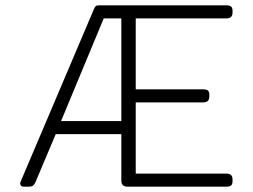

<svg xmlns="http://www.w3.org/2000/svg" viewBox="-20 -700 947 720"><path d="M57 -18 331 -663Q335 -673 338.5 -676.5Q342 -680 351 -680H829Q841 -680 846.5 -675.5Q852 -671 852 -660V-653Q852 -631 829 -631H489V-365H742Q754 -365 759.5 -360.5Q765 -356 765 -345V-338Q765 -316 742 -316H489V-49H829Q852 -49 852 -27V-20Q852 -9 846.5 -4.5Q841 0 829 0H458Q435 0 435 -23V-197H189L113 -17Q109 -8 104 -4Q99 0 88 0H69Q61 0 57.5 -5.5Q54 -11 57 -18ZM435 -246V-631H369L209 -246Z"/></svg>

Font: Mitr ExtraLight
Style: Regular
Weight: 275
Designer: Thanarat Vachiruckul
Foundry: Cadson Demak Co.,Ltd.
Version: Version 1.001